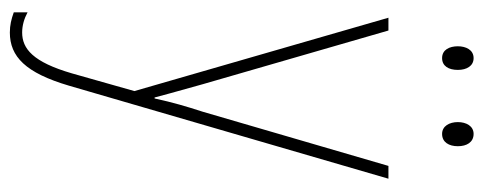

<svg xmlns="http://www.w3.org/2000/svg" viewBox="-316 -424 982 390"><g transform="rotate(90 175.0 -229.0)"><path d="M74 -668C74 -651 81 -636 98 -636C114 -636 122 -649 122 -668C122 -686 114 -700 98 -700C81 -700 74 -684 74 -668ZM228 -668C228 -651 236 -636 252 -636C269 -636 277 -650 277 -668C277 -686 269 -700 252 -700C236 -700 228 -685 228 -668ZM16 -527 165 -11 129 116C106 195 79 217 46 217C32 217 18 213 5 206V234C19 239 31 242 46 242C95 242 128 210 154 122L343 -527H317L207 -150C196 -116 188 -89 180 -52H178C173 -71 169 -86 151 -150L42 -527Z"/></g></svg>

Font: Noto Sans Kannada Condensed Thin
Style: Regular
Weight: 100
Width: 3
Designer: Jelle Bosma - Monotype Design Team
Foundry: Monotype Imaging Inc.
Version: Version 2.005